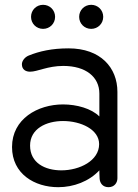

<svg xmlns="http://www.w3.org/2000/svg" viewBox="-20 -770 575 798"><path d="M105 -165C105 -235 172 -267 242 -267C316 -267 392 -232 392 -171C392 -102 311 -62 235 -62C167 -62 105 -93 105 -165ZM99 -539C82 -532 71 -516 71 -503C71 -480 88 -472 105 -472C136 -472 178 -496 243 -496C337 -496 393 -450 393 -381V-286C360 -319 299 -336 242 -336C137 -336 30 -276 30 -159C30 -47 124 8 222 8C286 8 350 -16 393 -62C393 -53 393 -47 394 -28C395 -9 407 8 431 8C455 8 468 -10 468 -29V-388C468 -489 398 -569 265 -569C196 -569 143 -557 99 -539ZM109 -700C109 -672 131 -650 159 -650C187 -650 209 -672 209 -700C209 -728 187 -750 159 -750C131 -750 109 -728 109 -700ZM309 -700C309 -672 331 -650 359 -650C387 -650 409 -672 409 -700C409 -728 387 -750 359 -750C331 -750 309 -728 309 -700Z"/></svg>

Font: Numismatica Pro
Style: Regular
Weight: 400
Designer: Chris Hopkins
Foundry: Edward C. D. Hopkins
Version: Version 2.19D